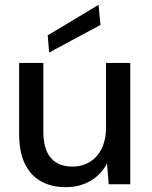

<svg xmlns="http://www.w3.org/2000/svg" viewBox="-20 -761 626 793"><path d="M252 12Q193 12 149.5 -12Q106 -36 82.5 -85Q59 -134 59 -207V-501H159V-217Q159 -146 189.5 -109.5Q220 -73 279 -73Q319 -73 350.5 -92Q382 -111 400 -147.5Q418 -184 418 -236V-501H518V0H429L422 -86Q399 -41 354.5 -14.5Q310 12 252 12ZM183 -544 177 -615 387 -741 395 -658Z"/></svg>

Font: DMSans_18ptMedium
Style: Regular
Weight: 500
Designer: Colophon Foundry, Jonny Pinhorn
Foundry: Colophon Foundry
Version: Version 4.004;gftools[0.9.30]